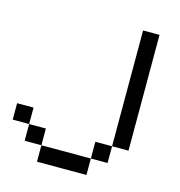

<svg xmlns="http://www.w3.org/2000/svg" viewBox="-139 -1123 1167 1245"><g transform="rotate(15 444.5 -500.0)"><path d="M222.7 0Q222.7 -27.3 222.7 -110.4Q305.7 -110.4 554.7 -110.4Q554.7 -83 554.7 0Q471.7 0 222.7 0ZM110.4 -110.4Q110.4 -138.7 110.4 -222.7Q138.7 -222.7 222.7 -222.7Q222.7 -194.3 222.7 -110.4Q194.3 -110.4 110.4 -110.4ZM554.7 -110.4Q554.7 -138.7 554.7 -222.7Q583 -222.7 667 -222.7Q667 -194.3 667 -110.4Q638.7 -110.4 554.7 -110.4ZM0 -222.7Q0 -250 0 -333Q27.3 -333 110.4 -333Q110.4 -305.7 110.4 -222.7Q83 -222.7 0 -222.7ZM667 -222.7Q667 -417 667 -1000Q694.3 -1000 777.3 -1000Q777.3 -805.7 777.3 -222.7Q750 -222.7 667 -222.7Z"/></g></svg>

Font: Ingsat TST_CRD
Style: Regular
Weight: 300
Designer: Tofik Waleny
Version: 1.0